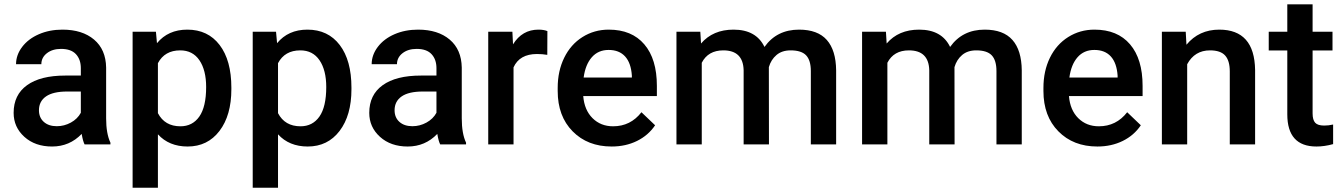

<svg xmlns="http://www.w3.org/2000/svg" viewBox="-20 -677 6296 900"><path d="M376.5 0Q368.7 -15.1 362.8 -49.3Q306.2 9.8 224.1 9.8Q144.5 9.8 94.2 -35.6Q43.9 -81.1 43.9 -147.9Q43.9 -232.4 106.7 -277.6Q169.4 -322.8 286.1 -322.8H358.9V-357.4Q358.9 -398.4 335.9 -423.1Q313 -447.8 266.1 -447.8Q225.6 -447.8 199.7 -427.5Q173.8 -407.2 173.8 -376H55.2Q55.2 -419.4 84 -457.3Q112.8 -495.1 162.4 -516.6Q211.9 -538.1 272.9 -538.1Q365.7 -538.1 420.9 -491.5Q476.1 -444.8 477.5 -360.4V-122.1Q477.5 -50.8 497.6 -8.3V0ZM246.1 -85.4Q281.2 -85.4 312.3 -102.5Q343.3 -119.6 358.9 -148.4V-248H294.9Q229 -248 195.8 -225.1Q162.6 -202.1 162.6 -160.2Q162.6 -126 185.3 -105.7Q208 -85.4 246.1 -85.4Z M1064.5 -258.8Q1064.5 -136.2 1008.8 -63.2Q953.1 9.8 859.4 9.8Q772.5 9.8 720.2 -47.4V203.1H601.6V-528.3H710.9L715.8 -474.6Q768.1 -538.1 857.9 -538.1Q954.6 -538.1 1009.5 -466.1Q1064.5 -394 1064.5 -266.1ZM946.3 -269Q946.3 -348.1 914.8 -394.5Q883.3 -440.9 824.7 -440.9Q752 -440.9 720.2 -380.9V-146.5Q752.4 -85 825.7 -85Q882.3 -85 914.3 -130.6Q946.3 -176.3 946.3 -269Z M1627.4 -258.8Q1627.4 -136.2 1571.8 -63.2Q1516.1 9.8 1422.4 9.8Q1335.4 9.8 1283.2 -47.4V203.1H1164.6V-528.3H1273.9L1278.8 -474.6Q1331.1 -538.1 1420.9 -538.1Q1517.6 -538.1 1572.5 -466.1Q1627.4 -394 1627.4 -266.1ZM1509.3 -269Q1509.3 -348.1 1477.8 -394.5Q1446.3 -440.9 1387.7 -440.9Q1314.9 -440.9 1283.2 -380.9V-146.5Q1315.4 -85 1388.7 -85Q1445.3 -85 1477.3 -130.6Q1509.3 -176.3 1509.3 -269Z M2043.5 0Q2035.6 -15.1 2029.8 -49.3Q1973.1 9.8 1891.1 9.8Q1811.5 9.8 1761.2 -35.6Q1710.9 -81.1 1710.9 -147.9Q1710.9 -232.4 1773.7 -277.6Q1836.4 -322.8 1953.1 -322.8H2025.9V-357.4Q2025.9 -398.4 2002.9 -423.1Q1980 -447.8 1933.1 -447.8Q1892.6 -447.8 1866.7 -427.5Q1840.8 -407.2 1840.8 -376H1722.2Q1722.2 -419.4 1751 -457.3Q1779.8 -495.1 1829.3 -516.6Q1878.9 -538.1 1939.9 -538.1Q2032.7 -538.1 2087.9 -491.5Q2143.1 -444.8 2144.5 -360.4V-122.1Q2144.5 -50.8 2164.6 -8.3V0ZM1913.1 -85.4Q1948.2 -85.4 1979.2 -102.5Q2010.3 -119.6 2025.9 -148.4V-248H1961.9Q1896 -248 1862.8 -225.1Q1829.6 -202.1 1829.6 -160.2Q1829.6 -126 1852.3 -105.7Q1875 -85.4 1913.1 -85.4Z M2545.4 -419.9Q2522 -423.8 2497.1 -423.8Q2415.5 -423.8 2387.2 -361.3V0H2268.6V-528.3H2381.8L2384.8 -469.2Q2427.7 -538.1 2503.9 -538.1Q2529.3 -538.1 2545.9 -531.2Z M2847.2 9.8Q2734.4 9.8 2664.3 -61.3Q2594.2 -132.3 2594.2 -250.5V-265.1Q2594.2 -344.2 2624.8 -406.5Q2655.3 -468.8 2710.4 -503.4Q2765.6 -538.1 2833.5 -538.1Q2941.4 -538.1 3000.2 -469.2Q3059.1 -400.4 3059.1 -274.4V-226.6H2713.9Q2719.2 -161.1 2757.6 -123Q2795.9 -85 2854 -85Q2935.5 -85 2986.8 -150.9L3050.8 -89.8Q3019 -42.5 2966.1 -16.4Q2913.1 9.8 2847.2 9.8ZM2833 -442.9Q2784.2 -442.9 2754.2 -408.7Q2724.1 -374.5 2715.8 -313.5H2941.9V-322.3Q2938 -381.8 2910.2 -412.4Q2882.3 -442.9 2833 -442.9Z M3262.7 -528.3 3266.1 -473.1Q3321.8 -538.1 3418.5 -538.1Q3524.4 -538.1 3563.5 -457Q3621.1 -538.1 3725.6 -538.1Q3813 -538.1 3855.7 -489.7Q3898.4 -441.4 3899.4 -347.2V0H3780.8V-343.8Q3780.8 -394 3758.8 -417.5Q3736.8 -440.9 3686 -440.9Q3645.5 -440.9 3619.9 -419.2Q3594.2 -397.5 3584 -362.3L3584.5 0H3465.8V-347.7Q3463.4 -440.9 3370.6 -440.9Q3299.3 -440.9 3269.5 -382.8V0H3150.9V-528.3Z M4132.8 -528.3 4136.2 -473.1Q4191.9 -538.1 4288.6 -538.1Q4394.5 -538.1 4433.6 -457Q4491.2 -538.1 4595.7 -538.1Q4683.1 -538.1 4725.8 -489.7Q4768.6 -441.4 4769.5 -347.2V0H4650.9V-343.8Q4650.9 -394 4628.9 -417.5Q4606.9 -440.9 4556.2 -440.9Q4515.6 -440.9 4490 -419.2Q4464.4 -397.5 4454.1 -362.3L4454.6 0H4335.9V-347.7Q4333.5 -440.9 4240.7 -440.9Q4169.4 -440.9 4139.6 -382.8V0H4021V-528.3Z M5124 9.8Q5011.2 9.8 4941.2 -61.3Q4871.1 -132.3 4871.1 -250.5V-265.1Q4871.1 -344.2 4901.6 -406.5Q4932.1 -468.8 4987.3 -503.4Q5042.5 -538.1 5110.4 -538.1Q5218.3 -538.1 5277.1 -469.2Q5335.9 -400.4 5335.9 -274.4V-226.6H4990.7Q4996.1 -161.1 5034.4 -123Q5072.8 -85 5130.9 -85Q5212.4 -85 5263.7 -150.9L5327.6 -89.8Q5295.9 -42.5 5242.9 -16.4Q5189.9 9.8 5124 9.8ZM5109.9 -442.9Q5061 -442.9 5031 -408.7Q5001 -374.5 4992.7 -313.5H5218.8V-322.3Q5214.8 -381.8 5187 -412.4Q5159.2 -442.9 5109.9 -442.9Z M5538.1 -528.3 5541.5 -467.3Q5600.1 -538.1 5695.3 -538.1Q5860.4 -538.1 5863.3 -349.1V0H5744.6V-342.3Q5744.6 -392.6 5722.9 -416.7Q5701.2 -440.9 5651.9 -440.9Q5580.1 -440.9 5544.9 -376V0H5426.3V-528.3Z M6132.8 -656.7V-528.3H6226.1V-440.4H6132.8V-145.5Q6132.8 -115.2 6144.8 -101.8Q6156.7 -88.4 6187.5 -88.4Q6208 -88.4 6229 -93.3V-1.5Q6188.5 9.8 6150.9 9.8Q6014.2 9.8 6014.2 -141.1V-440.4H5927.2V-528.3H6014.2V-656.7Z"/></svg>

Font: Roboto-o Medium
Style: Regular
Weight: 500
Designer: Google
Version: Version 2.134; 2016; ttfautohint (v1.6)